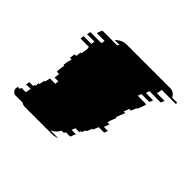

<svg xmlns="http://www.w3.org/2000/svg" viewBox="-96 -327 501 501"><g transform="rotate(45 154.5 -76.5)"><path d="M263 -199 261 -194H290L286 -184H244L241 -174H268L264 -164H235L231 -154H263L261 -149H262L254 -129H252L246 -114H240L234 -99H240L230 -74H233L225 -54H226L224 -49H232L226 -34H241L237 -24H217L211 -9H208L202 6H199L195 16H192L190 21H176L172 31H188L183 43Q183 44 182.5 44.5Q182 45 182 46H166L163 51H155Q149 64 134 71H164Q160 72 155 73.5Q150 75 145 75H44Q36 75 31 71H1Q-10 64 -7 53V51H1L2 46H18L21 31H4L6 21H20L21 16H24L25 6H28L31 -9H34L37 -24H57L58 -34H44L46 -49H37L38 -54H37L40 -74H37L39 -89H40L42 -99H36L38 -114H44L46 -129H49L52 -149H51V-154H20L21 -164H50L51 -174H24L26 -184H67L68 -189Q68 -192 69 -194H40Q42 -202 46 -209H100Q101 -211 102 -212Q103 -213 104 -214H86Q91 -220 99 -224Q107 -228 117 -228H277Q291 -228 298 -214H316Q317 -212 317 -209H264V-206Q264 -202 263 -199Z"/></g></svg>

Font: Rubik Glitch
Style: Regular
Weight: 400
Designer: Hubert and Fischer, NaN
Foundry: Hubert and Fischer, NaN
Version: Version 2.200